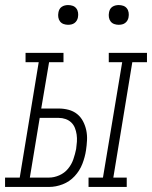

<svg xmlns="http://www.w3.org/2000/svg" viewBox="-63 -739 601 759"><path d="M287 0V-37H344L420 -493H367V-530H518V-493H460L385 -37H438V0ZM-43 0V-37H15L90 -493H38V-530H188V-493H131L100 -310H169Q189 -310 208 -305Q227 -300 241.5 -288.5Q256 -277 265 -260Q274 -243 278 -224Q282 -205 281 -185Q280 -165 277 -145Q273 -118 262.5 -91Q252 -64 232 -42.5Q212 -21 185 -10.5Q158 0 131 0ZM131 -37Q151 -37 171.5 -46Q192 -55 206 -72Q220 -89 227 -109.5Q234 -130 238 -150Q240 -164 241 -178.5Q242 -193 240 -207Q238 -221 233 -233.5Q228 -246 218.5 -255Q209 -264 196 -268.5Q183 -273 169 -273H94L55 -37ZM406 -641Q397 -641 388.5 -644Q380 -647 374.5 -654Q369 -661 367.5 -670.5Q366 -680 368 -690Q369 -696 372 -702Q375 -708 381 -712Q387 -716 393.5 -717.5Q400 -719 406 -719Q416 -719 424.5 -716Q433 -713 438.5 -706Q444 -699 445.5 -689.5Q447 -680 445 -670Q444 -664 440.5 -658Q437 -652 431.5 -648Q426 -644 419.5 -642.5Q413 -641 406 -641ZM206 -641Q197 -641 188.5 -644Q180 -647 174.5 -654Q169 -661 167.5 -670.5Q166 -680 168 -690Q169 -696 172 -702Q175 -708 181 -712Q187 -716 193.5 -717.5Q200 -719 206 -719Q216 -719 224.5 -716Q233 -713 238.5 -706Q244 -699 245.5 -689.5Q247 -680 245 -670Q244 -664 240.5 -658Q237 -652 231.5 -648Q226 -644 219.5 -642.5Q213 -641 206 -641Z"/></svg>

Font: Iosevka Curly Slab XLtObl
Style: Regular
Weight: 200
Italic angle: -9°
Monospace: yes
Designer: Belleve Invis
Foundry: Belleve Invis
Version: Version 11.1.0; ttfautohint (v1.8.3)